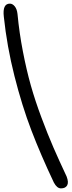

<svg xmlns="http://www.w3.org/2000/svg" viewBox="-22 -895 393 1055"><path d="M313 140.1Q291 140.1 273.9 107.9Q202.1 -43.5 150.4 -178.7Q98.6 -314 57.4 -477.3Q16.1 -640.6 -1 -803.2Q-9.3 -875 32.2 -875Q46.9 -875 59.1 -860.1Q71.3 -845.2 74.2 -817.9Q84 -714.4 103.8 -612.3Q123.5 -510.3 147.2 -426.3Q170.9 -342.3 205.6 -249.5Q240.2 -156.7 271 -85.9Q301.8 -15.1 344.2 75.2Q356.4 107.4 346.9 123.8Q337.4 140.1 313 140.1Z"/></svg>

Font: Shantell Sans Irregular Bouncy
Style: Regular
Weight: 300
Designer: Stephen Nixon, Anya Danilova, Shantell Martin
Foundry: Arrow Type
Version: Version 1.006;[9816181b4]